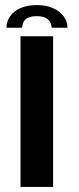

<svg xmlns="http://www.w3.org/2000/svg" viewBox="-20 -734 312 754"><path d="M60.5 0H188.5V-591.5H60.5ZM125 -714Q86.5 -714 59.8 -702Q33 -690 19.2 -669.5Q5.5 -649 5.5 -625H67.5Q67.5 -638 72.8 -648.2Q78 -658.5 90.5 -664.5Q103 -670.5 125 -670.5Q144.5 -670.5 157.2 -664.5Q170 -658.5 176.2 -648.2Q182.5 -638 182.5 -625H245Q245 -649 230.2 -669.5Q215.5 -690 188.5 -702Q161.5 -714 125 -714Z"/></svg>

Font: Anybody SemiExpanded Medium
Style: Regular
Weight: 500
Width: 6
Version: Version 1.113;gftools[0.9.25]